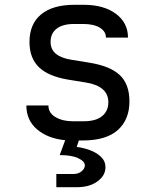

<svg xmlns="http://www.w3.org/2000/svg" viewBox="-20 -578 640 801"><path d="M215 203V148H285Q307 148 320.5 136.5Q334 125 334 112Q334 95 306.5 82Q279 69 229 69L252 7Q180 0 135 -38Q90 -76 90 -138H182Q182 -107 211.5 -89.5Q241 -72 285 -72H327Q380 -72 406 -93.5Q432 -115 432 -151Q432 -186 407.5 -206.5Q383 -227 337 -234L263 -246Q181 -260 142 -298Q103 -336 103 -403Q103 -478 151.5 -518Q200 -558 291 -558H329Q413 -558 463.5 -520.5Q514 -483 514 -421H422Q422 -447 396.5 -462.5Q371 -478 327 -478H289Q242 -478 216.5 -458.5Q191 -439 191 -403Q191 -343 276 -329L350 -317Q439 -303 479.5 -265Q520 -227 520 -155Q520 -79 471.5 -35.5Q423 8 325 8H309L300 35Q326 38 354 48Q382 58 401 76Q420 94 420 120Q420 154 387 178.5Q354 203 300 203Z"/></svg>

Font: NKDuy Mono
Style: Regular
Weight: 400
Monospace: yes
Designer: NKDuy
Foundry: NKDuy
Version: Version 2.251; ttfautohint (v1.8.4.7-5d5b)